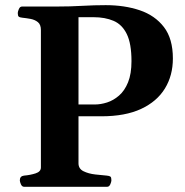

<svg xmlns="http://www.w3.org/2000/svg" viewBox="-20 -718 713 738"><path d="M72.8 0Q64.5 0 60.3 -9.8Q56.2 -19.5 56.2 -24.9Q56.2 -41 72.3 -43Q95.7 -44.9 116.5 -51.5Q137.2 -58.1 137.2 -74.2V-602.5Q137.2 -623.5 125.7 -632.8Q114.3 -642.1 97.7 -645.3Q81.1 -648.4 65.9 -649.9Q55.7 -650.9 52 -654.1Q48.3 -657.2 48.3 -668Q48.3 -673.3 52.5 -683.1Q56.6 -692.9 64.9 -692.9H198.7Q250.5 -692.9 296.6 -695.6Q342.8 -698.2 386.2 -698.2Q459 -698.2 517.3 -678.5Q575.7 -658.7 610.1 -614Q644.5 -569.3 644.5 -493.2Q644.5 -427.7 613.8 -377.7Q583 -327.6 522.2 -299.3Q461.4 -271 369.6 -271H281.7V-90.3Q281.7 -69.3 301 -59.8Q320.3 -50.3 346.2 -47.4Q372.1 -44.4 390.6 -43Q400.9 -42 404.5 -39.1Q408.2 -36.1 408.2 -24.9Q408.2 -19.5 404.1 -9.8Q399.9 0 391.6 0ZM281.7 -316.4H344.7Q367.2 -316.4 391.6 -324.2Q416 -332 437.5 -350.6Q459 -369.1 472.2 -401.6Q485.4 -434.1 485.4 -482.9Q485.4 -550.3 467.3 -587.2Q449.2 -624 416.5 -637.9Q383.8 -651.9 339.4 -651.9H281.7Z"/></svg>

Font: Gelasio SemiBold
Style: Regular
Weight: 600
Designer: Eben Sorkin
Foundry: Eben Sorkin
Version: Version 1.008